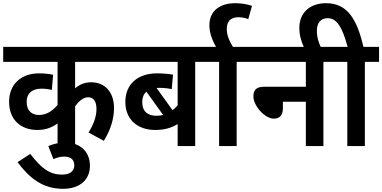

<svg xmlns="http://www.w3.org/2000/svg" viewBox="-20 -916 2397 1204"><path d="M744 -528V-622H0V-528H341V-258C310 -222 274 -195 224 -195C184 -195 147 -217 147 -278C147 -330 181 -360 240 -360C262 -360 287 -357 305 -352L313 -447C293 -452 257 -456 225 -456C112 -456 37 -387 37 -278C37 -160 116 -101 214 -101C268 -101 306 -117 341 -142V0H451V-249C475 -283 504 -306 532 -306C565 -306 585 -283 585 -232C585 -180 563 -129 535 -85L631 -33C675 -103 695 -174 695 -238C695 -341 636 -400 552 -400C513 -400 481 -388 451 -362V-528Z M283 0 315 82C336 72 359 66 384 66C417 66 446 81 446 120C446 158 418 179 369 179C294 179 240 142 170 49L90 101C165 201 248 268 375 268C483 268 544 209 544 124C544 38 486 -22 389 -22C354 -22 317 -15 283 0Z M1292 -528V-622H730V-528H1094V-255C1084 -244 1074 -234 1062 -225L962 -364C968 -365 975 -365 981 -365C1009 -365 1036 -362 1057 -357L1065 -448C1044 -452 1002 -456 964 -456C844 -456 766 -388 766 -277C766 -165 844 -101 953 -101C1014 -101 1056 -115 1094 -138V0H1204V-528ZM872 -277C872 -304 881 -326 898 -341L1003 -195C991 -192 977 -190 962 -190C910 -190 872 -213 872 -277Z M1464 -528H1553V-622H1279V-528H1354V0H1464Z M1339 -615H1445C1420 -654 1402 -694 1402 -734C1402 -779 1424 -808 1475 -808C1495 -808 1516 -804 1537 -796L1560 -879C1532 -889 1496 -896 1455 -896C1363 -896 1293 -851 1293 -757C1293 -710 1312 -659 1339 -615Z M1539 -622V-528H1898V-372H1635C1583 -372 1569 -346 1569 -312C1569 -252 1641 -172 1697 -172C1734 -172 1754 -193 1754 -238V-278H1898V0H2008V-528H2096V-622Z M1888 -615H1994C1979 -647 1967 -680 1967 -723C1967 -771 1990 -802 2035 -802C2094 -802 2128 -740 2160 -622H2083V-528H2158V0H2268V-528H2357V-622H2259C2219 -793 2160 -896 2025 -896C1920 -896 1857 -833 1857 -741C1857 -700 1867 -659 1888 -615Z"/></svg>

Font: Noto Sans Devanagari UI SemiCondensed SemiBold
Style: Regular
Weight: 600
Width: 4
Designer: Jelle Bosma - Monotype Design Team
Foundry: Monotype Imaging Inc.
Version: Version 2.004